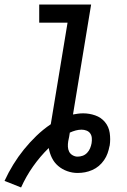

<svg xmlns="http://www.w3.org/2000/svg" viewBox="-41 -755 561 847"><path d="M52 72 -21 43Q-4 6 17.5 -29Q39 -64 64.5 -95.5Q90 -127 119.5 -155.5Q149 -184 183 -207L257 -655H132V-735H361L281 -250Q292 -252 303 -253.5Q314 -255 326 -255Q353 -255 379 -246Q405 -237 422 -216.5Q439 -196 443 -168.5Q447 -141 443 -113Q443 -113 442.5 -112Q442 -111 442 -110Q439 -94 433.5 -78.5Q428 -63 418 -48.5Q408 -34 395 -23Q382 -12 366 -5Q350 2 334 5Q318 8 301 8Q278 8 255.5 0Q233 -8 215.5 -23Q198 -38 188 -58.5Q178 -79 174 -102Q136 -65 105 -21Q74 23 52 72ZM301 -64Q313 -64 324 -68Q335 -72 343.5 -81Q352 -90 356.5 -101Q361 -112 363 -123Q365 -135 364 -146.5Q363 -158 357 -166.5Q351 -175 340.5 -179Q330 -183 319 -183Q306 -183 293 -179.5Q280 -176 267 -170Q266 -161 264 -151.5Q262 -142 260 -132Q258 -120 258.5 -108Q259 -96 264 -86Q269 -76 279.5 -70Q290 -64 301 -64Z"/></svg>

Font: Iosevka Curly Medium Oblique
Style: Regular
Weight: 500
Italic angle: -9°
Monospace: yes
Designer: Belleve Invis
Foundry: Belleve Invis
Version: Version 11.1.0; ttfautohint (v1.8.3)